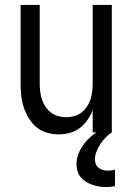

<svg xmlns="http://www.w3.org/2000/svg" viewBox="-20 -540 540 783"><path d="M220 8Q195 8 171 1Q147 -6 128.5 -21.5Q110 -37 97 -58.5Q84 -80 76.5 -103.5Q69 -127 66.5 -151.5Q64 -176 64 -200V-520H142V-200Q142 -183 144 -166.5Q146 -150 151 -134.5Q156 -119 165.5 -105Q175 -91 188 -81Q201 -71 217 -66.5Q233 -62 250 -62Q267 -62 283 -66.5Q299 -71 312 -81Q325 -91 334.5 -105Q344 -119 349 -134.5Q354 -150 356 -166.5Q358 -183 358 -200V-520H436V0H358V-91Q350 -70 337 -51Q324 -32 305.5 -18Q287 -4 264.5 2Q242 8 220 8ZM413 223Q399 223 384.5 220.5Q370 218 356.5 213.5Q343 209 331 201.5Q319 194 309.5 183Q300 172 296 158Q292 144 292 129Q292 101 305.5 74.5Q319 48 339 28Q359 8 384 -6.5Q409 -21 436 -30V0Q422 9 410 21.5Q398 34 389 48Q380 62 373.5 78Q367 94 367 111Q367 121 371 130Q375 139 383 145Q391 151 401 153.5Q411 156 421 156Q428 156 435 155Q442 154 449 152V219Q440 221 431 222Q422 223 413 223Z"/></svg>

Font: Iosevka Fuck
Style: Regular
Weight: 400
Monospace: yes
Designer: Belleve Invis
Foundry: Belleve Invis
Version: Version 28.0.7; ttfautohint (v1.8.3)